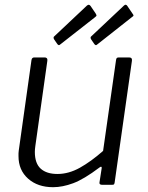

<svg xmlns="http://www.w3.org/2000/svg" viewBox="-20 -769 616 799"><path d="M201 10Q137 10 97 -25.5Q57 -61 57 -119Q57 -125 57 -131Q57 -137 58 -142L111 -519Q112 -525 115 -527.5Q118 -530 123 -530H166Q172 -530 175 -526.5Q178 -523 177 -516L127 -161Q126 -154 125.5 -148Q125 -142 125 -137Q125 -89 149.5 -67Q174 -45 219 -45Q266 -45 312.5 -71Q359 -97 409 -141L463 -520Q464 -526 466.5 -528Q469 -530 475 -530H517Q524 -530 527 -526.5Q530 -523 529 -516L457 -9Q456 -4 454.5 -2Q453 0 447 0H404Q399 0 396 -2.5Q393 -5 394 -10L403 -68Q404 -74 401.5 -75Q399 -76 394 -72Q329 -23 284.5 -6.5Q240 10 201 10ZM357 -744 378 -713Q381 -708 381.5 -705Q382 -702 375 -697L232 -585Q227 -580 223.5 -581.5Q220 -583 217 -588L206 -604Q203 -608 203 -612Q203 -616 205 -617L342 -746Q347 -750 350.5 -749Q354 -748 357 -744ZM510 -744 531 -713Q535 -708 535.5 -705Q536 -702 528 -697L386 -585Q381 -580 377.5 -581.5Q374 -583 371 -588L360 -604Q357 -608 357 -612Q357 -616 359 -617L496 -746Q500 -750 504 -749Q508 -748 510 -744Z"/></svg>

Font: Libre Franklin Light
Style: Italic
Weight: 300
Italic angle: -8°
Designer: Pablo Impallari, Rodrigo Fuenzalida, Nhung Nguyen
Foundry: Impallari Type
Version: Version 3.000